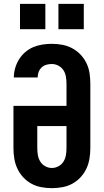

<svg xmlns="http://www.w3.org/2000/svg" viewBox="-20 -971 540 999"><path d="M250 8Q223 8 195.5 3Q168 -2 144 -15Q120 -28 101 -48.5Q82 -69 70.5 -93.5Q59 -118 54.5 -145.5Q50 -173 50 -200V-420H326V-535Q326 -553 323 -571.5Q320 -590 310.5 -605Q301 -620 284.5 -629Q268 -638 249 -638Q235 -638 221 -634Q207 -630 196.5 -620Q186 -610 181 -596.5Q176 -583 176 -568H52Q52 -593 59 -617Q66 -641 79 -662Q92 -683 111 -699.5Q130 -716 152.5 -725.5Q175 -735 200 -739Q225 -743 249 -743Q277 -743 304 -738Q331 -733 355.5 -720Q380 -707 399 -687Q418 -667 430 -642Q442 -617 446 -589.5Q450 -562 450 -535V-200Q450 -173 445.5 -145.5Q441 -118 429.5 -93.5Q418 -69 399 -48.5Q380 -28 356 -15Q332 -2 304.5 3Q277 8 250 8ZM250 -97Q268 -97 284.5 -106Q301 -115 310.5 -130.5Q320 -146 323 -164Q326 -182 326 -200V-315H174V-200Q174 -182 177 -164Q180 -146 189.5 -130.5Q199 -115 215.5 -106Q232 -97 250 -97ZM284 -819V-951H416V-819ZM84 -819V-951H216V-819Z"/></svg>

Font: Iosevka SS04 Extrabold
Style: Regular
Weight: 800
Monospace: yes
Designer: Belleve Invis
Foundry: Belleve Invis
Version: Version 19.0.0; ttfautohint (v1.8.4)